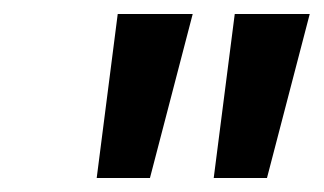

<svg xmlns="http://www.w3.org/2000/svg" viewBox="-20 -736 462 274"><path d="M118 -482H194L255 -716H148ZM285 -482H361L422 -716H315Z"/></svg>

Font: Uncut Sans Medium Italic
Style: Regular
Weight: 500
Italic angle: -11°
Designer: Kasper Nordkvist
Foundry: UNCUT.wtf
Version: Version 1.304;Glyphs 3.2 (3246)